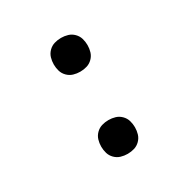

<svg xmlns="http://www.w3.org/2000/svg" viewBox="-128 -644 756 769"><g transform="rotate(-30 250.0 -260.0)"><path d="M250 8Q234 8 219 3.5Q204 -1 192.5 -12.5Q181 -24 176.5 -39Q172 -54 172 -70Q172 -86 176.5 -101Q181 -116 192.5 -127.5Q204 -139 219 -143.5Q234 -148 250 -148Q266 -148 281 -143.5Q296 -139 307.5 -127.5Q319 -116 323.5 -101Q328 -86 328 -70Q328 -54 323.5 -39Q319 -24 307.5 -12.5Q296 -1 281 3.5Q266 8 250 8ZM250 -372Q234 -372 219 -376.5Q204 -381 192.5 -392.5Q181 -404 176.5 -419Q172 -434 172 -450Q172 -466 176.5 -481Q181 -496 192.5 -507.5Q204 -519 219 -523.5Q234 -528 250 -528Q266 -528 281 -523.5Q296 -519 307.5 -507.5Q319 -496 323.5 -481Q328 -466 328 -450Q328 -434 323.5 -419Q319 -404 307.5 -392.5Q296 -381 281 -376.5Q266 -372 250 -372Z"/></g></svg>

Font: Iosevka Etoile
Style: Regular
Weight: 400
Designer: Belleve Invis
Foundry: Belleve Invis
Version: Version 33.2.4